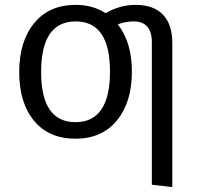

<svg xmlns="http://www.w3.org/2000/svg" viewBox="-20 -558 823 789"><path d="M537 -538Q611 -538 649.5 -498Q688 -458 688 -381V211L604 201V-384Q604 -470 529 -470Q496 -470 464 -458Q522 -384 522 -264Q522 -138 460.5 -63Q399 12 290 12Q181 12 120 -61.5Q59 -135 59 -262Q59 -388 120.5 -463Q182 -538 291 -538Q361 -538 414 -504Q473 -538 537 -538ZM290 -56Q432 -56 432 -264Q432 -470 291 -470Q149 -470 149 -262Q149 -56 290 -56Z"/></svg>

Font: FiraGO Book
Style: Regular
Weight: 350
Designer: bBox Type
Foundry: bBox Type GmbH
Version: Version 1.001;PS 001.001;hotconv 1.0.88;makeotf.lib2.5.64775